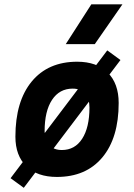

<svg xmlns="http://www.w3.org/2000/svg" viewBox="-20 -815 626 895"><path d="M90.8 60.5 29.3 15.6 480 -580.1 541.5 -535.2ZM245.1 9.8Q153.8 9.8 102.8 -39.8Q51.8 -89.4 51.8 -177.7Q51.8 -342.8 127.9 -435.1Q204.1 -527.3 339.8 -527.3Q431.2 -527.3 482.2 -476.6Q533.2 -425.8 533.2 -335Q533.2 -172.4 457.1 -81.3Q381.1 9.8 245.1 9.8ZM268.5 -115.7Q329.1 -115.7 363 -168.2Q397 -220.7 397 -314Q397 -355.2 376.5 -378.5Q356.1 -401.9 318.8 -401.9Q257.2 -401.9 222.6 -349.5Q188 -297.1 188 -203.6Q188 -162.1 209.2 -138.9Q230.4 -115.7 268.5 -115.7ZM286.6 -609.4 405.8 -794.9H550.8L421.9 -609.4Z"/></svg>

Font: Cascadia Code PL
Style: Italic
Weight: 400
Italic angle: -10°
Monospace: yes
Designer: Aaron Bell
Foundry: Saja Typeworks
Version: Version 2404.023